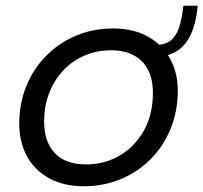

<svg xmlns="http://www.w3.org/2000/svg" viewBox="-20 -638 708 668"><path d="M522 -482Q554.5 -482 573.5 -496.8Q592.5 -511.5 602.8 -541.8Q613 -572 618 -618H668Q661.5 -554 642.2 -514.8Q623 -475.5 590.8 -457.5Q558.5 -439.5 512.5 -439.5ZM272 10Q202 10 151.5 -17.5Q101 -45 74 -94Q47 -143 47 -208Q47 -278.5 71.8 -339Q96.5 -399.5 141 -444.2Q185.5 -489 244.8 -514Q304 -539 373 -539Q443.5 -539 494 -511Q544.5 -483 571.5 -434.2Q598.5 -385.5 598.5 -323Q598.5 -249.5 573 -188.5Q547.5 -127.5 502.8 -83Q458 -38.5 398.8 -14.2Q339.5 10 272 10ZM279 -66Q344.5 -66 397.2 -97.2Q450 -128.5 481 -184.5Q512 -240.5 512 -315.5Q512 -361.5 495.2 -394.5Q478.5 -427.5 446.2 -445.2Q414 -463 366.5 -463Q315.5 -463 273 -444.2Q230.5 -425.5 199.2 -392Q168 -358.5 150.8 -313.5Q133.5 -268.5 133.5 -215.5Q133.5 -144.5 170.8 -105.2Q208 -66 279 -66Z"/></svg>

Font: Epilogue
Style: Italic
Weight: 400
Italic angle: -12°
Designer: Tyler Finck
Foundry: Etcetera Type Co
Version: Version 2.112